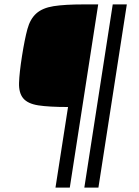

<svg xmlns="http://www.w3.org/2000/svg" viewBox="-20 -708 631 872"><path d="M232 144 289 -222Q202 -222 154 -229.5Q106 -237 85.5 -261.5Q65 -286 66.5 -332Q68 -378 80 -454Q92 -530 104.5 -576Q117 -622 145 -647Q173 -672 223.5 -680Q274 -688 361 -688H426L297 144ZM363 144 492 -688H556L427 144Z"/></svg>

Font: Azeri Sans
Style: Italic
Weight: 400
Designer: Hector Gatti & Omnibus-Type (original fonts) / Cristiano Sobral (main changes and remastering)
Foundry: Omnibus-Type
Version: Version 0.07;August 21, 2020;FontCreator 13.0.0.2681 64-bit;